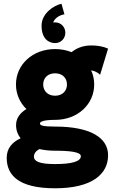

<svg xmlns="http://www.w3.org/2000/svg" viewBox="-20 -785 618 1033"><path d="M331.5 -608.9C331.5 -640.1 307.6 -664.6 276.4 -664.6C272.9 -664.6 269.5 -664.6 266.1 -664.1C274.4 -687.5 299.8 -703.6 326.7 -708L311 -764.6C270 -756.8 203.6 -712.4 203.6 -647.5C203.6 -573.2 245.1 -553.2 276.4 -553.2C307.6 -553.2 331.5 -577.6 331.5 -608.9ZM65.9 -330.6C65.9 -278.8 86.9 -232.4 122.1 -198.2C89.8 -178.7 66.4 -150.4 66.4 -112.3C66.4 -84.5 75.2 -60.5 90.8 -41C45.4 -20 16.1 13.2 16.1 64C16.1 155.3 76.7 228 276.4 228C476.1 228 561.5 151.4 561.5 50.3C561.5 -43.9 466.8 -104 276.4 -104C216.3 -104 194.8 -108.9 194.8 -120.6C194.8 -131.8 219.7 -140.1 276.4 -140.1C397.5 -140.1 486.8 -223.6 486.8 -330.6C486.8 -357.9 481 -383.8 470.2 -406.7C490.2 -402.8 506.3 -394.5 518.6 -382.8L561.5 -523.4C535.2 -535.2 505.4 -540.5 471.2 -540.5C424.8 -540.5 390.1 -524.9 365.2 -504.4C338.4 -515.1 308.6 -521 276.4 -521C155.3 -521 65.9 -437.5 65.9 -330.6ZM212.4 -330.6C212.4 -365.7 237.3 -390.6 276.4 -390.6C315.4 -390.6 340.3 -365.7 340.3 -330.6C340.3 -295.4 315.4 -270 276.4 -270C237.3 -270 212.4 -295.4 212.4 -330.6ZM415 55.2C415 84.5 363.8 97.7 276.4 97.7C189 97.7 162.6 82 162.6 57.6C162.6 43.9 170.4 28.3 192.4 17.1C217.8 22.9 246.1 25.9 276.4 25.9C356 25.9 415 32.7 415 55.2Z"/></svg>

Font: Giphurs ExtraBold
Style: Regular
Weight: 800
Version: Version 1.000